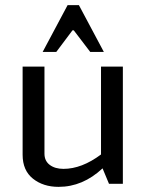

<svg xmlns="http://www.w3.org/2000/svg" viewBox="-20 -715 570 747"><path d="M153 -456V-117Q153 -89 173.5 -73.5Q194 -58 227 -58Q298 -58 373 -114V-456H458V0H404L379 -60Q302 12 208 12Q148 12 108 -20Q68 -52 68 -113V-456ZM384 -513H331L267 -597H262L199 -513H146L243 -695H287Z"/></svg>

Font: Average Sans
Style: Regular
Weight: 400
Designer: Eduardo Rodriguez Tunni
Foundry: Eduardo Rodriguez Tunni
Version: Version 1.001